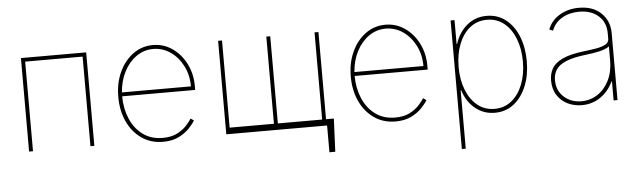

<svg xmlns="http://www.w3.org/2000/svg" viewBox="-48 -732 3728 1116"><g transform="rotate(-5 1816.0 -174.5)"><path d="M99.4 0V-545.5H480.1V0H457.4V-522.7H122.2V0Z M880.7 11.4Q809.3 11.4 755.9 -25.9Q702.4 -63.2 672.9 -127.1Q643.5 -191.1 643.5 -271.3Q643.5 -351.6 673.1 -415.5Q702.8 -479.4 753.9 -516.7Q805 -554 869.3 -554Q932.9 -554 983.3 -518.6Q1033.7 -483.3 1063 -424.7Q1092.3 -366.1 1092.3 -295.5V-272.7H666.2Q666.5 -201.3 691.6 -142Q716.6 -82.7 764.4 -47.1Q812.1 -11.4 880.7 -11.4Q931.1 -11.4 965.4 -29.1Q999.6 -46.9 1020.4 -70Q1041.2 -93 1051.1 -109.4L1069.6 -96.6Q1057.5 -76 1033.4 -50.8Q1009.2 -25.6 971.6 -7.1Q933.9 11.4 880.7 11.4ZM666.9 -295.5H1069.6Q1069.6 -361.2 1042.6 -414.6Q1015.6 -468 970.2 -499.6Q924.7 -531.2 869.3 -531.2Q815.7 -531.2 771.5 -500.5Q727.3 -469.8 699.6 -416.5Q671.9 -363.3 666.9 -295.5Z M1880.7 -36.9 1872.2 156.2H1838.1V0H1250V-545.5H1272.7V-36.9H1531.2V-545.5H1554V-36.9H1812.5V-545.5H1835.2V-36.9Z M2237.2 11.4Q2165.8 11.4 2112.4 -25.9Q2058.9 -63.2 2029.5 -127.1Q2000 -191.1 2000 -271.3Q2000 -351.6 2029.7 -415.5Q2059.3 -479.4 2110.4 -516.7Q2161.6 -554 2225.9 -554Q2289.4 -554 2339.8 -518.6Q2390.3 -483.3 2419.6 -424.7Q2448.9 -366.1 2448.9 -295.5V-272.7H2022.7Q2023.1 -201.3 2048.1 -142Q2073.2 -82.7 2120.9 -47.1Q2168.7 -11.4 2237.2 -11.4Q2287.6 -11.4 2321.9 -29.1Q2356.2 -46.9 2377 -70Q2397.7 -93 2407.7 -109.4L2426.1 -96.6Q2414.1 -76 2389.9 -50.8Q2365.8 -25.6 2328.1 -7.1Q2290.5 11.4 2237.2 11.4ZM2023.4 -295.5H2426.1Q2426.1 -361.2 2399.1 -414.6Q2372.2 -468 2326.7 -499.6Q2281.2 -531.2 2225.9 -531.2Q2172.2 -531.2 2128 -500.5Q2083.8 -469.8 2056.1 -416.5Q2028.4 -363.3 2023.4 -295.5Z M2606.5 204.5V-545.5H2629.3V-406.2H2632.1Q2654.1 -474.1 2702.6 -514Q2751.1 -554 2816.8 -554Q2881.4 -554 2928.4 -516.9Q2975.5 -479.8 3001.2 -415.8Q3027 -351.9 3027 -271.3Q3027 -191.1 3001.1 -127.1Q2975.1 -63.2 2927.9 -25.9Q2880.7 11.4 2816.8 11.4Q2751.8 11.4 2702.6 -28.4Q2653.4 -68.2 2632.1 -136.4H2629.3V204.5ZM2629.3 -271.3Q2629.3 -197.4 2652.2 -138.7Q2675.1 -79.9 2717.2 -45.6Q2759.2 -11.4 2816.8 -11.4Q2874.3 -11.4 2916.4 -45.6Q2958.5 -79.9 2981.4 -138.7Q3004.3 -197.4 3004.3 -271.3Q3004.3 -345.2 2981.5 -403.9Q2958.8 -462.7 2916.7 -497Q2874.6 -531.2 2816.8 -531.2Q2758.9 -531.2 2716.8 -497Q2674.7 -462.7 2652 -403.9Q2629.3 -345.2 2629.3 -271.3Z M3323.9 11.4Q3279.1 11.4 3241.3 -7.1Q3203.5 -25.6 3180.6 -61.1Q3157.7 -96.6 3157.7 -147.7Q3157.7 -184.7 3174.2 -215.4Q3190.7 -246.1 3235.3 -267.9Q3279.8 -289.8 3363.6 -299.7Q3401.3 -304 3434.7 -309.7Q3468 -315.3 3489 -326.7Q3509.9 -338.1 3509.9 -359.4V-392Q3509.9 -454.9 3467.7 -493.1Q3425.4 -531.2 3355.1 -531.2Q3297.6 -531.2 3254.6 -505.9Q3211.6 -480.5 3194.6 -434.7L3173.3 -443.2Q3192.5 -494.3 3241.8 -524.1Q3291.2 -554 3355.1 -554Q3438.2 -554 3485.4 -507.6Q3532.7 -461.3 3532.7 -392V0H3509.9V-110.8H3507.1Q3481.5 -55.4 3433.6 -22Q3385.7 11.4 3323.9 11.4ZM3323.9 -11.4Q3375.7 -11.4 3418 -39.2Q3460.2 -67.1 3485.1 -117Q3509.9 -166.9 3509.9 -233V-315.3Q3489.7 -300.4 3454.4 -292.1Q3419 -283.7 3372.2 -278.4Q3299 -269.9 3257.1 -252.5Q3215.2 -235.1 3197.8 -208.8Q3180.4 -182.5 3180.4 -147.7Q3180.4 -85.9 3221.8 -48.7Q3263.1 -11.4 3323.9 -11.4Z"/></g></svg>

Font: Inter UI Thin
Style: Regular
Weight: 100
Designer: Rasmus Andersson
Foundry: rsms
Version: 3.2;8d6f07862